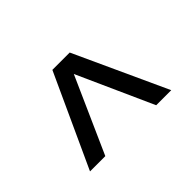

<svg xmlns="http://www.w3.org/2000/svg" viewBox="-69 -894 595 595"><g transform="rotate(-45 228.0 -596.5)"><path d="M50 -444 190 -749H266L406 -444H340L228 -693L117 -444Z"/></g></svg>

Font: Saira
Style: Regular
Weight: 400
Designer: Hector Gatti with collaboration of the Omnibus-Type team
Foundry: Omnibus-Type
Version: Version 1.100; ttfautohint (v1.8.3)